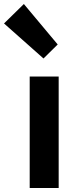

<svg xmlns="http://www.w3.org/2000/svg" viewBox="-70 -944 394 964"><path d="M79.1 0V-559.6H224.6V0ZM148.4 -650.4 -49.8 -826.2 49.8 -923.8 219.7 -720.7Z"/></svg>

Font: Nasu
Style: Bold
Weight: 700
Designer: Ryoko NISHIZUKA (kana &amp; ideographs); Paul D. Hunt (Latin, Greek &amp; Cyrillic); Wenlong ZHANG (bopomofo); Sandoll C
Version: Version 2014.1215